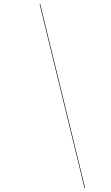

<svg xmlns="http://www.w3.org/2000/svg" viewBox="-20 -800 560 970"><path d="M183 -780 410 150H407L180 -780Z"/></svg>

Font: Bodoni* 72 Medium
Style: Italic
Weight: 500
Italic angle: -13°
Version: Version 1.002; ttfautohint (v0.97) -l 8 -r 50 -G 200 -x 14 -